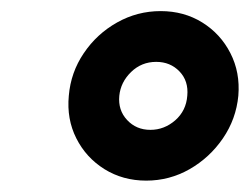

<svg xmlns="http://www.w3.org/2000/svg" viewBox="-20 -832 450 346"><path d="M243.5 -506.5Q201.5 -506.5 168.2 -527.2Q135 -548 117.5 -582.8Q100 -617.5 104 -659.5Q107.5 -701.5 131 -736.2Q154.5 -771 191 -791.5Q227.5 -812 269.5 -812Q311.5 -812 344.5 -791.5Q377.5 -771 395.2 -736.2Q413 -701.5 409.5 -659.5Q405.5 -617.5 381.8 -582.8Q358 -548 321.8 -527.2Q285.5 -506.5 243.5 -506.5ZM251 -598Q276 -598 295.8 -615.2Q315.5 -632.5 317.5 -659.5Q320 -686 303.5 -703.2Q287 -720.5 261.5 -720.5Q235 -720.5 216.2 -702.2Q197.5 -684 195 -659.5Q192.5 -633.5 209 -615.8Q225.5 -598 251 -598Z"/></svg>

Font: Karla ExtraBold
Style: Italic
Weight: 800
Italic angle: -8°
Designer: Jonathan Pinhorn
Version: Version 2.004;gftools[0.9.33]